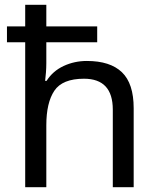

<svg xmlns="http://www.w3.org/2000/svg" viewBox="-20 -780 658 800"><path d="M173 -760V-670H385V-604H173V-517Q173 -498 171.5 -478.5Q170 -459 168 -443H174Q200 -484 245 -505Q290 -526 342 -526Q439 -526 488 -479Q537 -432 537 -329V0H450V-323Q450 -452 330 -452Q240 -452 206.5 -402Q173 -352 173 -258V0H85V-604H9V-670H85V-760Z"/></svg>

Font: Noto Znamenny Musical Notation
Style: Regular
Weight: 400
Version: Version 1.003; ttfautohint (v1.8.4.7-5d5b)